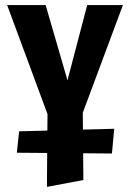

<svg xmlns="http://www.w3.org/2000/svg" viewBox="-20 -444 510 753"><path d="M175 27 8 -424H159L272 -35H220L322 -424H462L294 27ZM164 289 167 -80H304L307 262ZM419 158 46 155 55 71 428 61Z"/></svg>

Font: Ysabeau ExtraBold
Style: Regular
Weight: 800
Designer: Christian Thalmann (Catharsis Fonts)
Version: Version 2.002